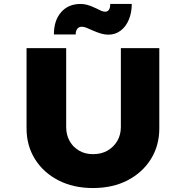

<svg xmlns="http://www.w3.org/2000/svg" viewBox="-20 -943 939 969"><path d="M449 6Q350 6 274.5 -33Q199 -72 156.5 -140Q114 -208 114 -295V-700H314V-302Q314 -262 331.5 -231Q349 -200 379.5 -182.5Q410 -165 449 -165Q491 -165 522 -182.5Q553 -200 571.5 -231Q590 -262 590 -302V-700H784V-295Q784 -208 741.5 -140Q699 -72 624 -33Q549 6 449 6ZM527 -768Q509 -768 490 -773.5Q471 -779 446 -790Q427 -799 415 -803.5Q403 -808 393 -808Q378 -808 370 -797.5Q362 -787 362 -769H252Q252 -840 288.5 -881.5Q325 -923 386 -923Q402 -923 418.5 -919Q435 -915 465 -901Q482 -892 492 -888Q502 -884 511 -884Q524 -884 530.5 -895Q537 -906 536 -923H645Q645 -880 630.5 -844.5Q616 -809 589 -788.5Q562 -768 527 -768Z"/></svg>

Font: Lexend Exa ExtraBold
Style: Regular
Weight: 800
Designer: Bonnie Shaver-Troup, Thomas Jockin
Foundry: Lexend
Version: Version 1.007